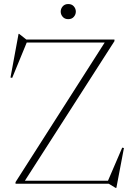

<svg xmlns="http://www.w3.org/2000/svg" viewBox="-20 -911 655 952"><path d="M547.5 -715V-707L103.5 -15H515.5L586 -179L594.5 -177L557 20.5H553L519 0H57V-8L499 -700H112.5L40.5 -525L32 -526.5L72 -743H75L110.5 -715ZM318.5 -816Q301 -816 291 -827.5Q281 -839 281 -853.5Q281 -868 291 -879.5Q301 -891 318.5 -891Q336 -891 346 -879.5Q356 -868 356 -853.5Q356 -839 346 -827.5Q336 -816 318.5 -816Z"/></svg>

Font: Newsreader Display ExtraLight
Style: Regular
Weight: 275
Designer: Hugues Gentile
Foundry: Production Type
Version: Version 1.001